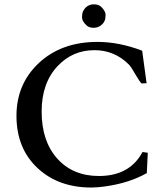

<svg xmlns="http://www.w3.org/2000/svg" viewBox="-20 -838 743 871"><path d="M428.7 -39.6Q568.4 -39.6 626.5 -148.4L650.4 -145L646 -52.7Q565.4 -7.3 456.1 7.8Q422.9 12.7 393.6 12.7Q246.6 12.7 152.3 -73.7Q54.7 -163.6 54.7 -312.5Q54.7 -455.6 154.3 -550.3Q257.3 -647.9 421.9 -647.9Q521 -647.9 625 -607.9L645 -460.4L622.1 -459.5Q612.8 -468.8 599.6 -491.7Q575.2 -534.7 564.5 -545.4Q499.5 -610.4 408.2 -610.4Q309.6 -610.4 241.7 -538.6Q168.9 -461.4 168.9 -332Q168.9 -198.2 239.3 -119.1Q310.5 -39.6 428.7 -39.6ZM405.3 -818.4Q427.7 -818.4 439.5 -806.6Q459 -787.1 459 -770.5Q459 -753.9 454.8 -744.1Q450.7 -734.4 443.4 -727.5Q427.2 -711.9 405.3 -711.9Q383.8 -711.9 372.1 -723.1Q352.1 -742.2 352.1 -759Q352.1 -775.9 356.2 -785.6Q360.4 -795.4 367.7 -802.7Q383.3 -818.4 405.3 -818.4Z"/></svg>

Font: RadleyRegular
Style: Regular
Weight: 400
Designer: vernon adams
Foundry: vernon adams
Version: Version 1.000;PS 001.001;hotconv 1.0.56